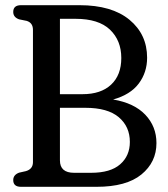

<svg xmlns="http://www.w3.org/2000/svg" viewBox="-20 -720 648 740"><path d="M583 -168.5Q583 -95 525 -47.5Q467 0 352 0H61Q31 0 31 -26Q31 -46 53.5 -54.5L80 -60.5Q107 -68.5 107 -95V-605Q107 -632 83 -639.5L53.5 -645.5Q31 -653.5 31 -674Q31 -700 61 -700H286.5Q411 -700 479 -643.8Q547 -587.5 547 -497.5Q547 -441 514.8 -398Q482.5 -355 416 -336.5Q497 -323 540 -277.8Q583 -232.5 583 -168.5ZM271 -647.5H211V-357H298Q369 -357 408.2 -393.8Q447.5 -430.5 447.5 -496.5Q447.5 -564 403.8 -605.8Q360 -647.5 271 -647.5ZM309 -304.5H211V-102Q211 -54 265.5 -54H331Q406 -54 443.2 -86.8Q480.5 -119.5 480.5 -173Q480.5 -232 437.8 -268.2Q395 -304.5 309 -304.5Z"/></svg>

Font: Fraunces 144pt S100
Style: Regular
Weight: 400
Version: Version 1.000; ttfautohint (v1.8.3)